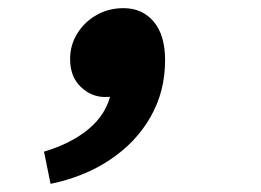

<svg xmlns="http://www.w3.org/2000/svg" viewBox="-20 -245 640 471"><path d="M104 206 88 127Q155 107 198 71Q241 35 252 -16L275 -141L309 -34Q298 -27 281 -17Q264 -7 238 -7Q204 -7 178 -32Q152 -57 152 -100Q152 -135 170 -163.5Q188 -192 217.5 -208.5Q247 -225 283 -225Q329 -225 357 -192Q385 -159 385 -97Q385 -21 349.5 41.5Q314 104 250.5 146.5Q187 189 104 206Z"/></svg>

Font: Source Code Pro ExtraLight Black
Style: Italic
Weight: 900
Italic angle: -11°
Monospace: yes
Version: Version 1.016;hotconv 1.0.116;makeotfexe 2.5.65601